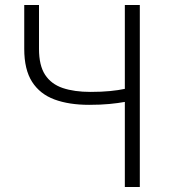

<svg xmlns="http://www.w3.org/2000/svg" viewBox="-20 -749 686 769"><path d="M480 0V-340.8Q453.1 -335.9 418 -332.5Q382.8 -329.1 336.9 -329.1Q256.3 -329.1 198.2 -350.6Q140.1 -372.1 108.6 -421.1Q77.1 -470.2 77.1 -553.2V-729H136.2V-553.2Q136.2 -486.8 160.6 -449.5Q185.1 -412.1 231.2 -396.5Q277.3 -380.9 342.8 -380.9Q386.7 -380.9 420.9 -384.3Q455.1 -387.7 480 -393.1V-729H540V0Z"/></svg>

Font: Source Han Sans CN Light
Style: Regular
Weight: 300
Designer: Ryoko NISHIZUKA  (kana, bopomofo & ideographs); Paul D. Hunt (Latin, Greek & Cyrillic); Sandoll Communications , Soo-you
Foundry: Adobe
Version: Version 2.000;hotconv 1.0.107;makeotfexe 2.5.65593